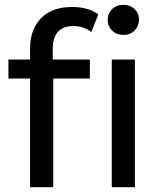

<svg xmlns="http://www.w3.org/2000/svg" viewBox="-20 -777 672 797"><path d="M105 0V-577Q105 -655 150.5 -701.5Q196 -748 280 -748Q311 -748 339.5 -740.5Q368 -733 388 -717L359 -644Q344 -656 325 -662.5Q306 -669 285 -669Q243 -669 221 -645.5Q199 -622 199 -576V-505L201 -461V0ZM15 -451V-530H353V-451ZM444 0V-530H540V0ZM492 -632Q464 -632 445.5 -650Q427 -668 427 -694Q427 -721 445.5 -739Q464 -757 492 -757Q520 -757 538.5 -739.5Q557 -722 557 -696Q557 -669 539 -650.5Q521 -632 492 -632Z"/></svg>

Font: MOST Montserrat Medium
Style: Regular
Weight: 500
Designer: Julieta Ulanovsky
Foundry: Julieta Ulanovsky
Version: Version 8.000;March 11, 2024;FontCreator 15.0.0.2926 64-bit